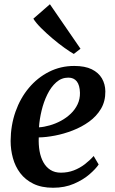

<svg xmlns="http://www.w3.org/2000/svg" viewBox="-20 -873 540 904"><path d="M444.5 -98.5Q431 -78 401.2 -52.2Q371.5 -26.5 328.2 -7.8Q285 11 230 11Q175.5 11 137.2 -7.8Q99 -26.5 75.2 -58Q51.5 -89.5 40.8 -128.8Q30 -168 30 -209.5Q30.5 -283 53 -347Q75.5 -411 116 -459.2Q156.5 -507.5 211 -535Q265.5 -562.5 329.5 -562.5Q380 -562.5 412 -546.8Q444 -531 459.8 -504Q475.5 -477 476 -443Q476.5 -396 455.5 -360.8Q434.5 -325.5 399.5 -300.2Q364.5 -275 322.5 -258.8Q280.5 -242.5 238.5 -234.5Q196.5 -226.5 162.5 -226Q161 -192 166.2 -162Q171.5 -132 184.2 -109Q197 -86 217.5 -73Q238 -60 266.5 -60Q299.5 -60 327.5 -70.8Q355.5 -81.5 379 -99.5Q402.5 -117.5 421 -138.5ZM302 -507.5Q269.5 -507.5 244.8 -485.5Q220 -463.5 202.8 -428.2Q185.5 -393 175.8 -352.2Q166 -311.5 163.5 -273.5Q187.5 -275 214.5 -282.8Q241.5 -290.5 267 -304.2Q292.5 -318 313 -337.5Q333.5 -357 345.2 -381.8Q357 -406.5 356.5 -436Q355.5 -472 341.5 -489.8Q327.5 -507.5 302 -507.5ZM327.5 -619Q310.5 -628.5 283.5 -647.8Q256.5 -667 227.2 -691.8Q198 -716.5 173.5 -741Q149 -765.5 137 -785L215 -853L359 -643.5Z"/></svg>

Font: Merriweather 36pt SemiBold
Style: Italic
Weight: 600
Italic angle: -7.8°
Version: Version 2.101